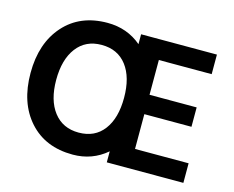

<svg xmlns="http://www.w3.org/2000/svg" viewBox="-97 -827 1188 976"><g transform="rotate(15 497.0 -339.5)"><path d="M357 -109Q442 -109 488.5 -170.5Q535 -232 535 -339Q535 -447 488 -508.5Q441 -570 356 -570Q272 -570 225 -508Q178 -446 178 -339Q178 -232 225.5 -170.5Q273 -109 357 -109ZM656 -103H938V0H535V-58Q459 7 357 7Q212 7 127.5 -87.5Q43 -182 43 -339Q43 -496 127.5 -591Q212 -686 356 -686Q460 -686 535 -622V-674H934V-571H656V-388H904V-286H656Z"/></g></svg>

Font: Hind Semibold
Style: Regular
Weight: 600
Designer: Manushi Parikh, Satya Rajpurohit
Foundry: Indian Type Foundry
Version: Version 1.201;PS 1.0;hotconv 1.0.78;makeotf.lib2.5.61930; tt